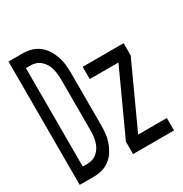

<svg xmlns="http://www.w3.org/2000/svg" viewBox="-171 -863 942 991"><g transform="rotate(-30 300.0 -367.5)"><path d="M19 0V-735H104Q130 -735 154.5 -728Q179 -721 199.5 -705Q220 -689 233.5 -667.5Q247 -646 255.5 -621.5Q264 -597 266.5 -571.5Q269 -546 269 -521V-215Q269 -189 266.5 -163.5Q264 -138 255.5 -113.5Q247 -89 233.5 -67.5Q220 -46 199.5 -30Q179 -14 154.5 -7Q130 0 104 0ZM104 -74Q121 -74 136.5 -78.5Q152 -83 165 -94Q178 -105 186.5 -119Q195 -133 199.5 -149Q204 -165 206 -181.5Q208 -198 208 -215V-521Q208 -537 206 -553.5Q204 -570 199.5 -586Q195 -602 186.5 -616Q178 -630 165 -641Q152 -652 136.5 -656.5Q121 -661 104 -661H80V-74ZM337 0V-74L508 -447H337V-520H581V-447L410 -74H581V0Z"/></g></svg>

Font: Iosevka Custom Extended
Style: Regular
Weight: 400
Width: 7
Monospace: yes
Designer: Belleve Invis
Foundry: Belleve Invis
Version: Version 11.2.4; ttfautohint (v1.8.4)